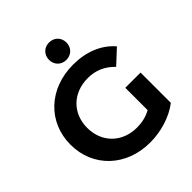

<svg xmlns="http://www.w3.org/2000/svg" viewBox="-247 -1090 1264 1264"><g transform="rotate(-45 385.5 -457.5)"><path d="M702 -360H560V-152C518 -129 475 -120 429 -120C292 -120 196 -216 196 -350C196 -486 292 -580 431 -580C503 -580 563 -554 615 -500L714 -592C647 -670 546 -711 424 -711C201 -711 40 -560 40 -350C40 -140 201 11 421 11C520 11 626 -19 702 -78ZM416 -764C463 -764 497 -798 497 -845C497 -892 463 -926 416 -926C369 -926 335 -892 335 -845C335 -798 369 -764 416 -764Z"/></g></svg>

Font: Montserrat-Alt1
Style: Bold
Weight: 700
Designer: Differentunic
Foundry: Differentunic
Version: Version 7.222